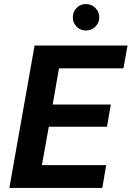

<svg xmlns="http://www.w3.org/2000/svg" viewBox="-20 -924 647 944"><path d="M26 0 150 -700H607L587 -588H270L239 -410H525L506 -301H220L186 -112H502L483 0ZM402 -774Q375 -774 356.5 -793Q338 -812 338 -839Q338 -866 356.5 -885Q375 -904 402 -904Q430 -904 449 -885Q468 -866 468 -839Q468 -812 449 -793Q430 -774 402 -774Z"/></svg>

Font: DM Sans 11pt ExtraBold
Style: Italic
Weight: 800
Italic angle: -10°
Version: Version 4.004;gftools[0.9.30]